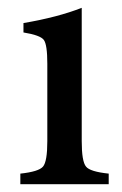

<svg xmlns="http://www.w3.org/2000/svg" viewBox="-20 -471 313 491"><path d="M258 0H32V-27Q79 -32 90 -45Q101 -58 101 -110V-308Q101 -357 92 -369Q83 -381 40 -388V-412Q128 -427 189 -451V-110Q189 -58 200 -45Q210 -32 258 -27Z"/></svg>

Font: Ponomar
Style: Regular
Weight: 400
Version: Version 1.301; ttfautohint (v1.8.4.7-5d5b)